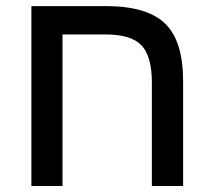

<svg xmlns="http://www.w3.org/2000/svg" viewBox="-20 -622 712 642"><path d="M487.8 -346.2Q487.8 -433.1 453.4 -470Q418.9 -506.8 333 -506.8H189V0H85V-601.6H334Q471.7 -601.6 532 -543.2Q592.3 -484.9 592.3 -351.1V0H487.8Z"/></svg>

Font: Arimo Medium
Style: Regular
Weight: 500
Designer: Steve Matteson
Foundry: Monotype Imaging Inc.
Version: Version 1.33